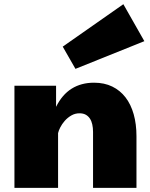

<svg xmlns="http://www.w3.org/2000/svg" viewBox="-20 -908 727 928"><path d="M283.2 -682.6 576.2 -887.7 677.7 -709 344.7 -575.2ZM49.8 -493.7H251V-391.6Q280.3 -450.7 326.4 -479.5Q372.6 -508.3 434.6 -508.3Q484.4 -508.3 522.5 -489.7Q560.5 -471.2 586.7 -437.3Q612.8 -403.3 626.2 -355.7Q639.6 -308.1 639.6 -250V0H429.7V-270.5Q429.7 -290 426 -306.6Q422.4 -323.2 414.3 -335.2Q406.2 -347.2 394 -353.8Q381.8 -360.4 364.3 -360.4Q342.8 -360.4 324.7 -349.9Q306.6 -339.4 293.2 -324.2Q279.8 -309.1 271.5 -292.7Q263.2 -276.4 260.7 -264.6V0H49.8Z"/></svg>

Font: Paytone One
Style: Regular
Weight: 400
Designer: vernon adams
Foundry: vernon adams
Version: 1.000